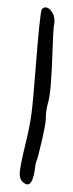

<svg xmlns="http://www.w3.org/2000/svg" viewBox="-20 -600 197 518"><path d="M102.5 -580.1Q97.7 -580.1 92.8 -575.2Q87.9 -568.4 75.2 -404.3Q69.3 -326.2 64.5 -290.5Q59.6 -254.9 48.8 -211.9Q33.2 -147.5 33.2 -131.8Q33.2 -118.2 39.1 -111.3Q47.9 -102.5 53.7 -102.5Q62.5 -102.5 67.4 -115.7Q72.3 -128.9 74.2 -144.5Q76.2 -160.2 77.1 -162.1Q81.1 -168.9 92.3 -217.8Q103.5 -266.6 103.5 -278.3Q103.5 -299.8 108.4 -318.4Q114.3 -335.9 117.2 -374Q120.1 -412.1 121.6 -460.4Q123 -508.8 125 -527.3Q127 -537.1 127 -543.9Q127 -558.6 119.1 -569.3Q111.3 -580.1 102.5 -580.1Z"/></svg>

Font: 辰宇落雁體 Thin
Style: Regular
Weight: 100
Designer: Written by Liu, Wei-Chen; Created by Wang, Li-Yu.
Foundry: New Value
Version: Version 1.000